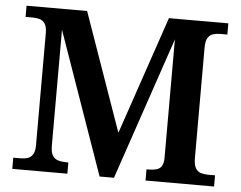

<svg xmlns="http://www.w3.org/2000/svg" viewBox="-51 -776 1049 837"><g transform="rotate(5 473.5 -357.0)"><path d="M32 0V-49H63Q80 -49 94 -53Q108 -57 117 -70.5Q126 -84 126 -111V-602Q126 -630 117 -643.5Q108 -657 94 -661Q80 -665 63 -665H32V-714H297L479 -197L655 -714H915V-665H884Q867 -665 852.5 -660.5Q838 -656 829.5 -642Q821 -628 821 -598V-116Q821 -87 829.5 -72.5Q838 -58 852.5 -53.5Q867 -49 884 -49H915V0H615V-49H623Q644 -49 658.5 -53Q673 -57 681 -69.5Q689 -82 689 -107V-624L477 0H414L195 -623V-116Q195 -87 204 -72.5Q213 -58 229.5 -53.5Q246 -49 268 -49H273V0Z"/></g></svg>

Font: Noto Serif Bengali SemiBold
Style: Regular
Weight: 600
Version: Version 2.003